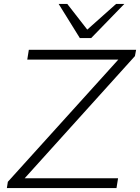

<svg xmlns="http://www.w3.org/2000/svg" viewBox="-20 -959 714 979"><path d="M15 0 20 -32 613 -688 616 -655H119L127 -705H674L668 -673L76 -17L73 -50H582L574 0ZM387 -765 279 -939H323L425 -808L572 -939H614L445 -765Z"/></svg>

Font: Nunito Sans 7pt SemiExpanded ExtraLight
Style: Italic
Weight: 250
Width: 6
Italic angle: -9°
Designer: Vernon Adams
Foundry: Vernon Adams
Version: Version 3.101;gftools[0.9.27]